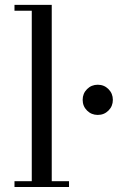

<svg xmlns="http://www.w3.org/2000/svg" viewBox="-20 -750 498 770"><path d="M329.1 -306.6Q311.5 -324.2 311.5 -349.6Q311.5 -375 329.1 -392.6Q346.7 -410.2 372.1 -410.2Q397.5 -410.2 415 -392.6Q432.6 -375 432.6 -349.6Q432.6 -324.2 415 -306.6Q397.5 -289.1 372.1 -289.1Q346.7 -289.1 329.1 -306.6ZM38.1 0V-23.4H107.4V-707H38.1V-730.5H187.5V-23.4H256.8V0Z"/></svg>

Font: Theano Didot
Style: Regular
Weight: 400
Designer: Alexey Kryukov
Version: Version 2.0